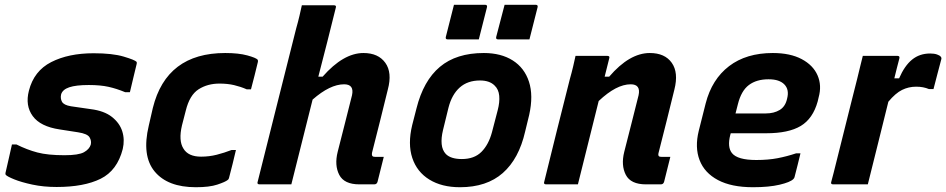

<svg xmlns="http://www.w3.org/2000/svg" viewBox="-20 -772 3962 804"><path d="M250 -122Q309 -122 331.5 -134.5Q354 -147 360 -166Q364 -182 355 -197Q346 -212 307 -218L230 -230Q149 -242 117 -286Q85 -330 101 -392Q122 -475 194.5 -512Q267 -549 372 -549Q451 -549 498 -535Q545 -521 552 -513Q554 -509 552 -503Q545 -473 538 -445Q531 -417 524 -386H504Q468 -401 434 -408.5Q400 -416 352 -416Q298 -416 270 -406.5Q242 -397 236 -377Q232 -360 239.5 -346Q247 -332 277 -327L360 -315Q416 -308 448.5 -282.5Q481 -257 492 -222Q503 -187 494 -148Q471 -58 401.5 -23.5Q332 11 217 11Q162 11 115.5 1Q69 -9 39.5 -21Q10 -33 4 -40Q2 -43 3 -48Q11 -83 17.5 -111.5Q24 -140 30 -167H49Q93 -145 136.5 -133.5Q180 -122 250 -122Z M923 -550Q979 -550 1015.5 -540Q1052 -530 1059 -522Q1061 -518 1060 -513Q1053 -483 1046 -456Q1039 -429 1031 -398H1013Q988 -409 960.5 -415.5Q933 -422 899 -422Q849 -422 811.5 -398Q774 -374 758 -309L742 -247Q727 -183 748 -150Q768 -116 822 -116Q856 -116 887.5 -124Q919 -132 950 -144H968Q961 -115 954 -85.5Q947 -56 939 -27Q938 -21 933 -18Q923 -10 890 1Q857 12 800 12Q682 12 627.5 -54Q573 -120 603 -246L620 -320Q677 -550 923 -550Z M1502 -550Q1564 -550 1593.5 -509Q1623 -468 1604 -397Q1588 -330 1571.5 -265.5Q1555 -201 1538 -133Q1536 -122 1540 -118Q1543 -115 1553 -115H1587Q1580 -89 1574 -63Q1568 -37 1561 -11Q1558 0 1547 0H1485Q1421 0 1400.5 -40Q1380 -80 1394 -136Q1410 -198 1424 -254Q1438 -310 1454 -373Q1464 -419 1421 -419Q1362 -419 1289 -355Q1267 -266 1244.5 -177.5Q1222 -89 1200 0H1067Q1055 0 1059 -11Q1099 -172 1139.5 -332Q1180 -492 1220 -652Q1228 -680 1234 -705.5Q1240 -731 1244 -750H1378Q1390 -750 1386 -739Q1368 -667 1350 -595Q1332 -523 1313 -451H1331Q1418 -550 1502 -550Z M2006 -550Q2078 -550 2127 -519Q2176 -488 2195 -430Q2214 -372 2196 -291L2179 -221Q2153 -107 2085.5 -47.5Q2018 12 1906 12Q1830 12 1778 -20Q1726 -52 1706.5 -110.5Q1687 -169 1706 -248L1724 -318Q1753 -434 1822 -492Q1891 -550 2006 -550ZM1990 -435Q1938 -435 1905 -405.5Q1872 -376 1858 -321L1835 -227Q1827 -194 1829.5 -168.5Q1832 -143 1847 -127Q1868 -106 1914 -106Q1966 -106 1996 -136Q2026 -166 2040 -218L2064 -310Q2073 -344 2070.5 -371Q2068 -398 2051 -414Q2030 -435 1990 -435ZM1881 -752H2011Q2022 -752 2019 -741L1985 -607H1855Q1844 -607 1847 -618ZM2093 -752H2223Q2234 -752 2231 -741L2197 -607H2066Q2055 -607 2058 -618Z M2390 -538H2523Q2535 -538 2531 -527Q2521 -489 2512 -451H2531Q2616 -550 2701 -550Q2764 -550 2793 -509Q2822 -468 2804 -397Q2788 -330 2771.5 -265.5Q2755 -201 2738 -133Q2735 -122 2739 -118Q2742 -115 2752 -115H2787Q2780 -89 2774 -63Q2768 -37 2761 -11Q2758 0 2747 0H2685Q2621 0 2600.5 -40Q2580 -80 2594 -136Q2610 -198 2624 -254Q2638 -310 2654 -373Q2664 -419 2621 -419Q2561 -419 2487 -349Q2443 -174 2400 0H2267Q2255 0 2259 -11Q2285 -118 2312 -225.5Q2339 -333 2366 -440Q2374 -468 2380 -493.5Q2386 -519 2390 -538Z M3216 -550Q3289 -550 3337 -524.5Q3385 -499 3403.5 -456.5Q3422 -414 3408 -364L3404 -347Q3384 -275 3333 -244.5Q3282 -214 3189 -214H3040L3038 -207Q3025 -156 3045 -131Q3068 -102 3147 -102Q3197 -102 3236 -109.5Q3275 -117 3314 -130H3332Q3326 -106 3320 -81Q3314 -56 3307 -30Q3306 -26 3302 -22Q3289 -9 3244.5 1.5Q3200 12 3133 12Q3043 12 2986.5 -18Q2930 -48 2909.5 -101.5Q2889 -155 2906 -224L2935 -339Q2961 -440 3033 -495Q3105 -550 3216 -550ZM3198 -440Q3148 -440 3116 -416Q3084 -392 3070 -336L3060 -297H3187Q3221 -297 3245 -311.5Q3269 -326 3276 -359Q3286 -397 3264 -419Q3254 -429 3238 -434.5Q3222 -440 3198 -440Z M3614 0H3469Q3457 0 3461 -11Q3463 -17 3471 -49Q3479 -81 3491 -129Q3503 -177 3517 -233Q3531 -289 3544.5 -343Q3558 -397 3569 -440Q3576 -468 3582 -493.5Q3588 -519 3593 -538H3738Q3749 -538 3746 -527Q3741 -507 3735.5 -486.5Q3730 -466 3725 -444H3745Q3768 -497 3799.5 -522.5Q3831 -548 3875 -548Q3892 -548 3903.5 -544Q3915 -540 3919 -535Q3923 -531 3922 -525Q3913 -491 3905.5 -462.5Q3898 -434 3889 -399H3870Q3858 -404 3845 -406.5Q3832 -409 3816 -409Q3785 -409 3757.5 -395.5Q3730 -382 3700 -346Q3679 -261 3657 -172.5Q3635 -84 3614 0Z"/></svg>

Font: Recursive Sn Lnr St
Style: Bold Italic
Weight: 700
Italic angle: -15°
Version: Version 1.079;hotconv 1.0.112;makeotfexe 2.5.65598; ttfautoh